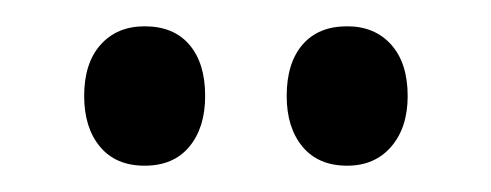

<svg xmlns="http://www.w3.org/2000/svg" viewBox="-20 -589 373 146"><path d="M90 -569Q69 -569 56.5 -555Q44 -541 44 -516Q44 -492 56 -477.5Q68 -463 90 -463Q112 -463 124 -477.5Q136 -492 136 -516Q136 -541 124 -555Q112 -569 90 -569ZM244 -569Q222 -569 210 -555Q198 -541 198 -516Q198 -492 210 -477.5Q222 -463 244 -463Q265 -463 277.5 -477.5Q290 -492 290 -516Q290 -541 277.5 -555Q265 -569 244 -569Z"/></svg>

Font: Beiruti Medium
Style: Regular
Weight: 500
Designer: Arlette Boutros
Foundry: Boutros
Version: Version 1.41